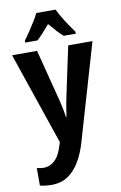

<svg xmlns="http://www.w3.org/2000/svg" viewBox="-107 -825 714 1129"><g transform="rotate(-10 250.0 -260.5)"><path d="M107 245Q88 245 71.5 243Q55 241 38 237V132Q49 135 60 136.5Q71 138 78 138Q113 138 141 114.5Q169 91 185 45L198 6L10 -546H159L239 -235Q244 -213 249.5 -187.5Q255 -162 259 -133H262Q265 -158 270 -185.5Q275 -213 279 -235L345 -546H490L322 30Q305 89 277 138Q249 187 207.5 216Q166 245 107 245ZM99 -618Q115 -639 133 -666Q151 -693 167.5 -719.5Q184 -746 193 -766H308Q324 -733 349 -693.5Q374 -654 401 -618V-606H329Q310 -622 291 -643Q272 -664 250 -690Q228 -664 208 -642Q188 -620 172 -606H99Z"/></g></svg>

Font: Noto Sans Mono ExtraCondensed
Style: Bold
Weight: 700
Width: 2
Designer: Monotype Design Team
Foundry: Monotype Imaging Inc.
Version: Version 2.014